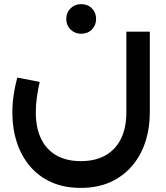

<svg xmlns="http://www.w3.org/2000/svg" viewBox="-20 -644 806 933"><path d="M372 269Q291 269 229 241Q167 213 125 163Q83 113 61.5 46.5Q40 -20 40 -97Q40 -140 46.5 -183.5Q53 -227 64 -267L173 -246Q164 -207 159 -170.5Q154 -134 154 -97Q154 -23 179.5 30Q205 83 254 111Q303 139 372 139Q443 139 492.5 111Q542 83 568 30Q594 -23 594 -98V-490H708V-98Q708 -20 686 46.5Q664 113 621 163Q578 213 516 241Q454 269 372 269ZM374 -480Q344 -480 323 -500.5Q302 -521 302 -552Q302 -583 323 -603.5Q344 -624 374 -624Q406 -624 426.5 -603.5Q447 -583 447 -552Q447 -521 426.5 -500.5Q406 -480 374 -480Z"/></svg>

Font: Alexandria Medium
Style: Regular
Weight: 500
Designer: Mohamed Gaber
Foundry: Kief Type Foundry
Version: Version 5.100